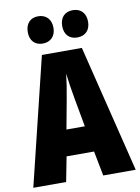

<svg xmlns="http://www.w3.org/2000/svg" viewBox="-99 -994 773 1060"><g transform="rotate(-10 287.0 -464.0)"><path d="M119 -851C119 -803 147 -775 190 -775C235 -775 263 -805 263 -851C263 -898 235 -928 190 -928C147 -928 119 -900 119 -851ZM312 -851C312 -804 339 -775 384 -775C430 -775 457 -805 457 -851C457 -898 430 -928 384 -928C340 -928 312 -900 312 -851ZM392 0H574L398 -714H174L0 0H184L211 -139H365ZM310 -445 339 -285H236L266 -447C276 -500 284 -551 288 -589C293 -549 300 -498 310 -445Z"/></g></svg>

Font: Noto Sans Arabic ExtCond Blk
Style: Regular
Weight: 900
Width: 2
Designer: Monotype Design Team, Nadine Chahine, Nizar Qandah and Khaled Hosny
Foundry: Monotype Imaging Inc.
Version: Version 2.012